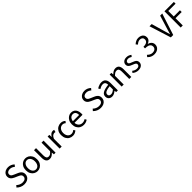

<svg xmlns="http://www.w3.org/2000/svg" viewBox="756 -3071 5486 5486"><g transform="rotate(-45 3499.0 -328.0)"><path d="M271.7 12Q202 12 143.8 -14.3Q85.6 -40.6 42.1 -85.8L89.1 -139.6Q124.1 -103.4 172.5 -82.4Q220.9 -61.4 273.2 -61.4Q338.1 -61.4 374.2 -90.8Q410.4 -120.2 410.4 -168.1Q410.4 -201.8 395.7 -222Q381.1 -242.3 356.6 -256.2Q332 -270 300.9 -283.6L206.6 -324.8Q175.4 -338.5 144.8 -359.8Q114.1 -381.2 93.9 -413.8Q73.7 -446.5 73.7 -494.1Q73.7 -544.4 100.3 -583.6Q126.8 -622.8 173.4 -645.6Q220 -668.3 280.3 -668.3Q339.9 -668.3 389.8 -645.9Q439.7 -623.5 473.6 -588.8L429.1 -535Q398 -562.4 360.9 -578.7Q323.8 -594.9 280.3 -594.9Q225.3 -594.9 191.6 -569Q158 -543.2 158 -499.1Q158 -467.6 174.2 -447.7Q190.4 -427.7 215.9 -414.8Q241.4 -401.8 266.6 -390.5L360.1 -350Q399.2 -333.4 429.8 -311.1Q460.3 -288.8 477.8 -256Q495.3 -223.3 495.3 -174.5Q495.3 -122.7 468.7 -80.2Q442 -37.8 391.7 -12.9Q341.3 12 271.7 12Z M805.2 12Q745.6 12 694.1 -18.1Q642.7 -48.1 611.3 -105Q579.9 -161.9 579.9 -242.4Q579.9 -323.5 611.3 -380.8Q642.7 -438 694.1 -468Q745.6 -498.1 805.2 -498.1Q864.7 -498.1 915.9 -468Q967 -438 998.7 -380.8Q1030.4 -323.5 1030.4 -242.4Q1030.4 -161.9 998.7 -105Q967 -48.1 915.9 -18.1Q864.7 12 805.2 12ZM805.2 -56.5Q847 -56.5 878.8 -79.7Q910.6 -102.9 928 -144.8Q945.4 -186.7 945.4 -242.4Q945.4 -298.1 928 -340.3Q910.6 -382.6 878.8 -406.1Q847 -429.6 805.2 -429.6Q763.4 -429.6 731.9 -406.1Q700.4 -382.6 682.6 -340.3Q664.9 -298.1 664.9 -242.4Q664.9 -186.7 682.6 -144.8Q700.4 -102.9 731.9 -79.7Q763.4 -56.5 805.2 -56.5Z M1300 12Q1223.3 12 1187.5 -36.5Q1151.7 -85 1151.7 -178V-486H1233.9V-188.7Q1233.9 -120.8 1255.5 -90.2Q1277.2 -59.5 1325.3 -59.5Q1362.4 -59.5 1391.7 -79Q1421 -98.5 1455.6 -141.5V-486H1537.7V0H1470L1463 -75.9H1460.3Q1426.8 -36.3 1388.4 -12.2Q1350 12 1300 12Z M1702 0V-486.1H1770L1776.9 -397.6H1779.6Q1804.5 -444.1 1840.1 -471.1Q1875.8 -498.1 1917.9 -498.1Q1933.9 -498.1 1946.2 -495.9Q1958.5 -493.7 1969.7 -488.1L1951.6 -417.9Q1941.2 -420.9 1931.8 -422.4Q1922.3 -423.9 1907.2 -423.9Q1876.4 -423.9 1842.8 -399.1Q1809.2 -374.3 1784.3 -312.1V0Z M2232.4 12Q2167.1 12 2115.2 -18.1Q2063.3 -48.2 2033.2 -105.1Q2003 -162.1 2003 -242.3Q2003 -323.5 2035.5 -380.6Q2067.9 -437.7 2121.3 -467.9Q2174.7 -498 2236.7 -498Q2284.8 -498 2319.3 -481.9Q2353.9 -465.8 2379.1 -441L2338.4 -389.9Q2320.1 -408 2295.7 -418.8Q2271.4 -429.5 2240.3 -429.5Q2196.7 -429.5 2162.4 -405.9Q2128.2 -382.3 2108 -340.4Q2087.8 -298.5 2087.8 -242.3Q2087.8 -186.7 2106.9 -145Q2126 -103.3 2160 -79.9Q2193.9 -56.5 2239.1 -56.5Q2272.7 -56.5 2301.7 -69.2Q2330.7 -82 2352.3 -102.1L2388 -51.5Q2357.4 -22.8 2318.1 -5.4Q2278.7 12 2232.4 12Z M2671.4 12Q2605.8 12 2552.7 -18.3Q2499.5 -48.6 2468.4 -105.5Q2437.4 -162.5 2437.4 -242.9Q2437.4 -322.1 2469.1 -379.2Q2500.7 -436.4 2550.8 -467.2Q2600.8 -498 2656.9 -498Q2719.3 -498 2762.5 -469.7Q2805.8 -441.5 2828.1 -390.3Q2850.4 -339.2 2850.4 -270Q2850.4 -257.5 2849.5 -245.2Q2848.6 -232.9 2845.9 -220.8H2496.3V-285.6H2776.2Q2776.2 -356.4 2745.7 -393.9Q2715.1 -431.3 2658.1 -431.3Q2624.7 -431.3 2593 -412.7Q2561.3 -394 2540.5 -352.8Q2519.7 -311.5 2519.7 -243.7Q2519.7 -181.8 2541.4 -139.9Q2563.2 -98 2600.1 -76.6Q2636.9 -55.3 2680.7 -55.3Q2716.2 -55.3 2746.4 -65Q2776.7 -74.8 2801.7 -91.6L2831.6 -37.7Q2800.3 -16 2760.7 -2Q2721.1 12 2671.4 12Z M3359.7 12Q3290 12 3231.8 -14.3Q3173.6 -40.6 3130.1 -85.8L3177.1 -139.6Q3212.1 -103.4 3260.5 -82.4Q3308.9 -61.4 3361.2 -61.4Q3426.1 -61.4 3462.2 -90.8Q3498.4 -120.2 3498.4 -168.1Q3498.4 -201.8 3483.7 -222Q3469.1 -242.3 3444.6 -256.2Q3420 -270 3388.9 -283.6L3294.6 -324.8Q3263.4 -338.5 3232.8 -359.8Q3202.1 -381.2 3181.9 -413.8Q3161.7 -446.5 3161.7 -494.1Q3161.7 -544.4 3188.3 -583.6Q3214.8 -622.8 3261.4 -645.6Q3308 -668.3 3368.3 -668.3Q3427.9 -668.3 3477.8 -645.9Q3527.7 -623.5 3561.6 -588.8L3517.1 -535Q3486 -562.4 3448.9 -578.7Q3411.8 -594.9 3368.3 -594.9Q3313.3 -594.9 3279.6 -569Q3246 -543.2 3246 -499.1Q3246 -467.6 3262.2 -447.7Q3278.4 -427.7 3303.9 -414.8Q3329.4 -401.8 3354.6 -390.5L3448.1 -350Q3487.2 -333.4 3517.8 -311.1Q3548.3 -288.8 3565.8 -256Q3583.3 -223.3 3583.3 -174.5Q3583.3 -122.7 3556.7 -80.2Q3530 -37.8 3479.7 -12.9Q3429.3 12 3359.7 12Z M3816.3 12Q3775.6 12 3743.2 -4.3Q3710.8 -20.5 3692.1 -51.5Q3673.4 -82.4 3673.4 -126.2Q3673.4 -208 3745.4 -250.2Q3817.4 -292.3 3972.7 -309Q3972.5 -339.5 3964 -367Q3955.5 -394.6 3933.5 -411.7Q3911.4 -428.9 3871.9 -428.9Q3830.1 -428.9 3793.1 -413.4Q3756 -397.9 3726.9 -379L3695 -435.4Q3717.3 -450.4 3747 -464.9Q3776.7 -479.4 3811.9 -488.7Q3847.1 -498 3886.1 -498Q3945.2 -498 3982.4 -473.3Q4019.6 -448.6 4037.2 -403.6Q4054.8 -358.6 4054.8 -297.7V0H3986.5L3980.1 -57.9H3976.8Q3941.7 -29.1 3901.8 -8.5Q3861.9 12 3816.3 12ZM3839.2 -56.5Q3874.6 -56.5 3906.1 -72.3Q3937.6 -88.1 3972.7 -118.9V-249.9Q3891 -240.4 3843.3 -224.5Q3795.6 -208.6 3775 -185.6Q3754.5 -162.7 3754.5 -131.5Q3754.5 -91.2 3779.3 -73.8Q3804.1 -56.5 3839.2 -56.5Z M4208 0V-486.1H4276L4282.9 -416H4285.6Q4320.7 -450.7 4359.8 -474.4Q4399 -498.1 4448.7 -498.1Q4526 -498.1 4561.6 -449.5Q4597.1 -401 4597.1 -308V0H4514.9V-297.4Q4514.9 -365.6 4493.4 -396.1Q4471.9 -426.7 4423.2 -426.7Q4385.9 -426.7 4356.6 -407.8Q4327.3 -389 4290.3 -352V0Z M4882.5 12Q4828.8 12 4781.6 -6.6Q4734.4 -25.1 4701.1 -57.7L4739 -105.6Q4770.8 -79.9 4805.4 -66Q4840 -52.1 4885.2 -52.1Q4933.1 -52.1 4956.9 -74.4Q4980.7 -96.8 4980.7 -127.6Q4980.7 -152.6 4964.6 -169.2Q4948.5 -185.7 4923.6 -197.4Q4898.6 -209 4871 -219Q4834.8 -232 4802 -249.6Q4769.2 -267.3 4748.5 -293.7Q4727.8 -320.2 4727.8 -360.1Q4727.8 -418.9 4772.4 -458.5Q4817 -498.1 4895.5 -498.1Q4941.1 -498.1 4979.9 -482.8Q5018.7 -467.4 5046.6 -443.5L5008.8 -395.5Q4983.3 -413.6 4956.3 -423.8Q4929.3 -434 4896.5 -434Q4850.4 -434 4828.7 -412.8Q4807 -391.6 4807 -364.3Q4807 -341.9 4820.2 -327.3Q4833.4 -312.7 4856.7 -302Q4880 -291.4 4910.1 -280.7Q4948.1 -266.8 4982.5 -249.5Q5017 -232.1 5038.4 -204.5Q5059.8 -176.9 5059.8 -132.5Q5059.8 -93.1 5039.4 -60.3Q5019 -27.6 4979.4 -7.8Q4939.8 12 4882.5 12Z M5527.9 12Q5476.9 12 5437.5 -0.9Q5398.2 -13.8 5369 -34.1Q5339.8 -54.4 5318.3 -78L5359.7 -131.6Q5388.7 -102.1 5427.5 -79.3Q5466.4 -56.5 5522.5 -56.5Q5581 -56.5 5618 -88.2Q5655 -120 5655 -173.4Q5655 -211.3 5635.7 -239.6Q5616.4 -268 5571.9 -284Q5527.3 -299.9 5451.5 -299.9V-363Q5519 -363 5558.5 -379Q5598 -394.9 5615.2 -421.7Q5632.4 -448.4 5632.4 -481.8Q5632.4 -528.5 5602.8 -555.6Q5573.2 -582.8 5522.2 -582.8Q5482.4 -582.8 5448.3 -564.7Q5414.3 -546.7 5386.2 -518.1L5341.9 -570.3Q5379.4 -604.9 5424.2 -627.3Q5469 -649.8 5525.2 -649.8Q5580.6 -649.8 5623.6 -630.7Q5666.6 -611.6 5691.3 -575.6Q5716 -539.5 5716 -487.9Q5716 -430.5 5684.1 -393Q5652.3 -355.5 5600.1 -336.3V-332.3Q5638.6 -323.2 5669.9 -301.8Q5701.2 -280.3 5719.8 -247.2Q5738.5 -214 5738.5 -170.2Q5738.5 -113.4 5710.2 -72.5Q5681.9 -31.6 5634.1 -9.8Q5586.3 12 5527.9 12Z M6194.8 0 5989.1 -656.3H6077.6L6179.5 -301.5Q6190.7 -262.5 6200.7 -227.7Q6210.7 -192.8 6220.9 -158.5Q6231.1 -124.2 6242.7 -85.4H6246.7Q6258.2 -124.2 6267.9 -158.5Q6277.6 -192.8 6287.8 -227.7Q6298 -262.5 6309.8 -301.5L6419 -656.3H6504L6291.6 0Z M6593.7 0V-656.3H6972.2V-585.6H6677.2V-364.3H6927.3V-293.6H6677.2V0Z"/></g></svg>

Font: Source Sans 3 VF
Style: Regular
Weight: 200
Designer: Paul D. Hunt
Foundry: Adobe
Version: Version 3.046;hotconv 1.0.118;makeotfexe 2.5.65603